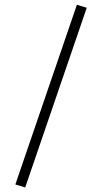

<svg xmlns="http://www.w3.org/2000/svg" viewBox="-20 -699 444 818"><path d="M307.6 -678.7 349.6 -666 87.4 99.6 45.4 86.9Z"/></svg>

Font: Shabnam Thin FD-WOL
Style: Thin-FD-WOL
Weight: 100
Foundry: DejaVu fonts team - Redesigned by Saber Rastikerdar - Based on Vazir font
Version: Version 5.0.1